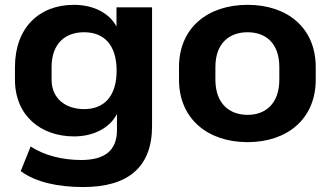

<svg xmlns="http://www.w3.org/2000/svg" viewBox="-20 -569 1350 783"><path d="M319.3 193.8C503.9 193.8 600.1 111.3 600.1 -54.7V-539.1H455.1V-460.9C424.8 -517.1 359.9 -549.3 281.2 -549.3C139.2 -549.3 41 -455.1 41 -295.4V-244.1C41 -97.2 146.5 -12.7 282.2 -12.7C360.8 -12.7 426.8 -46.4 457 -104V-38.6C457 43.9 408.2 83.5 311 83.5C236.3 83.5 160.6 65.4 105 28.3L64.5 128.9C125 173.8 215.8 193.8 319.3 193.8ZM323.2 -124C251 -124 190.4 -164.1 190.4 -244.1V-295.4C190.4 -389.6 244.1 -437.5 323.2 -437.5C404.8 -437.5 455.6 -385.3 455.6 -280.8C455.6 -176.8 404.8 -124 323.2 -124Z M989.7 10.7C1151.9 10.7 1267.6 -84.5 1267.6 -244.1V-295.4C1267.6 -455.6 1151.9 -549.3 989.7 -549.3C827.1 -549.3 710 -455.6 710 -295.4V-244.1C710 -84.5 827.1 10.7 989.7 10.7ZM989.7 -100.6C915.5 -100.6 858.4 -146.5 858.4 -244.1V-295.4C858.4 -393.1 915.5 -437.5 989.7 -437.5C1063.5 -437.5 1119.1 -393.1 1119.1 -295.4V-244.1C1119.1 -147 1063.5 -100.6 989.7 -100.6Z"/></svg>

Font: Winston
Style: Bold
Weight: 700
Designer: Vernon Adams, Kim Jin-seong, David Berlow, Cristiano Sobral
Foundry: The Winston Project Authors
Version: Version 3.004